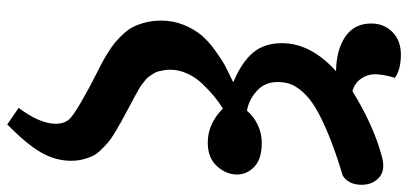

<svg xmlns="http://www.w3.org/2000/svg" viewBox="-312 -558 1104 519"><g transform="rotate(90 239.5 -298.0)"><path d="M35.2 -182.1Q35.2 -214.4 46.6 -242.7Q58.1 -271 74 -290Q89.8 -309.1 114.5 -327.1Q139.2 -345.2 157.5 -355Q175.8 -364.7 200.2 -376V-377.9Q148.4 -399.4 122.3 -429.9Q96.2 -460.4 96.2 -508.8Q96.2 -586.4 171.9 -654.8Q114.3 -655.8 78.6 -679.9Q43 -704.1 43 -750Q43 -784.2 65.9 -807.1Q88.9 -830.1 127 -830.1Q167.5 -830.1 189.9 -814Q180.2 -782.2 180.2 -758.8Q180.2 -739.7 192.4 -722.2Q204.6 -704.6 226.1 -699.2Q314.9 -754.4 398.9 -777.8Q438 -789.6 458.5 -772Q479 -754.4 479 -724.1Q479 -688.5 454.1 -672.9Q390.1 -653.8 343.5 -634.5Q296.9 -615.2 269.8 -598.6Q242.7 -582 227.1 -563.7Q211.4 -545.4 206.3 -530.3Q201.2 -515.1 201.2 -497.1Q201.2 -461.9 225.8 -440.2Q250.5 -418.5 278.8 -414.1Q294.4 -432.6 317.4 -443.4Q340.3 -454.1 365.2 -454.1Q409.2 -454.1 430.2 -434.1Q451.2 -414.1 451.2 -387.2Q451.2 -357.9 428.7 -333Q406.2 -308.1 365.2 -308.1Q314 -308.1 272.9 -349.1Q254.4 -337.4 238.3 -324Q222.2 -310.5 205.1 -292.5Q188 -274.4 178 -252Q168 -229.5 168 -207Q168 -197.8 169.4 -189.2Q170.9 -180.7 172.6 -174.1Q174.3 -167.5 179 -160.6Q183.6 -153.8 186.5 -149.2Q189.5 -144.5 197.3 -138.4Q205.1 -132.3 208.7 -129.4Q212.4 -126.5 223.1 -120.4Q233.9 -114.3 238.3 -111.8Q242.7 -109.4 255.9 -102.5Q269 -95.7 273.9 -92.8Q296.9 -80.6 308.8 -74Q320.8 -67.4 338.6 -56.6Q356.4 -45.9 365.2 -38.1Q374 -30.3 385.3 -18.8Q396.5 -7.3 401.6 3.9Q406.7 15.1 410.4 29.8Q414.1 44.4 414.1 61Q414.1 103.5 391.6 142.6Q369.1 181.6 315.9 233.9L271 203.1Q314 146 314 103Q314 77.1 298.8 63.2Q283.7 49.3 230 20Q222.2 15.6 217.8 13.2Q206.1 6.8 185.5 -3.7Q165 -14.2 152.6 -20.5Q140.1 -26.9 122.6 -37.8Q105 -48.8 94 -57.9Q83 -66.9 70.6 -80.6Q58.1 -94.2 51.3 -108.4Q44.4 -122.6 39.8 -141.6Q35.2 -160.6 35.2 -182.1Z"/></g></svg>

Font: Literata Book
Style: Bold Italic
Weight: 700
Italic angle: -3°
Designer: Latin by Veronika Burian and Jose Scaglione. Greek by Irene Vlachou. Cyrillic by Vera Evstafieva
Foundry: TypeTogether
Version: Version 1.003;PS 001.003;hotconv 1.0.88;makeotf.lib2.5.64775